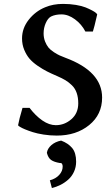

<svg xmlns="http://www.w3.org/2000/svg" viewBox="-20 -678 546 974"><path d="M263.2 -43Q307.1 -43 342 -73.2Q377 -103.5 377 -153.8Q377 -183.6 369.1 -206.3Q361.3 -229 345.2 -244.9Q329.1 -260.7 312 -271Q294.9 -281.2 270 -292Q240.2 -304.7 218.5 -315.7Q196.8 -326.7 171.1 -344.2Q145.5 -361.8 129.6 -380.4Q113.8 -398.9 102.8 -425.5Q91.8 -452.1 91.8 -482.9Q91.8 -534.7 125.5 -577.6Q159.2 -620.6 209 -641.1Q249.5 -658.2 299.8 -658.2Q334.5 -658.2 365 -653.1Q395.5 -647.9 414.1 -640.4Q432.6 -632.8 446.3 -625.5Q460 -618.2 465.8 -613.3L471.2 -607.9L473.1 -605Q457.5 -536.1 451.2 -518.1H413.1Q394 -555.2 360.1 -580.1Q326.2 -605 292 -605Q260.7 -605 238.8 -594.2Q223.1 -585.9 212.2 -561.3Q201.2 -536.6 201.2 -508.8Q201.2 -486.3 208.7 -467.3Q216.3 -448.2 226.3 -436.3Q236.3 -424.3 253.4 -413.3Q270.5 -402.3 282.2 -397Q293.9 -391.6 312 -384.8Q498 -315.9 498 -183.1Q498 -96.7 432.4 -43.5Q366.7 9.8 268.1 9.8Q233.4 9.8 200.9 4.6Q168.5 -0.5 146.5 -7.6Q124.5 -14.6 107.4 -21.7Q90.3 -28.8 82 -34.2L74.2 -39.1L71.8 -43Q76.7 -71.8 94.2 -130.9H129.9Q160.2 -90.8 194.8 -66.9Q229.5 -43 263.2 -43ZM243.2 275.9 232.9 236.8Q263.2 228.5 280.5 209.2Q297.9 189.9 297.9 167Q297.9 158.2 294.9 153.8Q292 149.4 290 149.2Q288.1 148.9 283.2 148.9Q253.9 144 239 133.3Q224.1 122.6 217.8 97.2Q220.7 75.7 240.5 58.3Q260.3 41 290 35.2Q326.2 48.8 346.2 73Q366.2 97.2 366.2 142.1Q366.2 169.9 355.2 193.6Q344.2 217.3 325.9 233.4Q307.6 249.5 286.6 260Q265.6 270.5 243.2 275.9Z"/></svg>

Font: Linear Smooth
Style: Bold
Weight: 700
Designer: Philipp H. Poll, Flanker
Foundry: Philipp H. Poll, reworked by Flanker
Version: Version 1.061 | FøM Fix